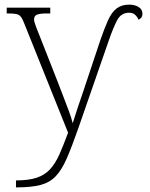

<svg xmlns="http://www.w3.org/2000/svg" viewBox="-20 -569 646 829"><path d="M49 210Q103 210 138 198.5Q173 187 196 162Q219 137 236.5 97.5Q254 58 274 4L87 -462Q78 -486 70.5 -496Q63 -506 50 -508.5Q37 -511 12 -511H9V-536H197V-511H182Q154 -511 140.5 -506Q127 -501 127 -485Q127 -475 136.5 -451Q146 -427 159 -394L229 -216Q240 -187 253 -153.5Q266 -120 277.5 -89Q289 -58 294 -37Q304 -70 315.5 -104Q327 -138 341 -179L413 -395Q431 -447 446.5 -481.5Q462 -516 483.5 -532.5Q505 -549 538 -549Q561 -549 578 -539Q595 -529 595 -509Q595 -491 578 -484Q573 -496 563.5 -505Q554 -514 537 -514Q503 -514 486 -482Q469 -450 450 -395L317 -12Q290 65 268.5 114.5Q247 164 221 191.5Q195 219 155.5 229.5Q116 240 53 240H49Z"/></svg>

Font: Noto Serif ExtraLight
Style: Regular
Weight: 200
Designer: Monotype Design Team
Foundry: Monotype Imaging Inc.
Version: Version 2.015; ttfautohint (v1.8.4.7-5d5b)